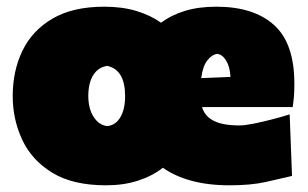

<svg xmlns="http://www.w3.org/2000/svg" viewBox="-20 -538 920 574"><path d="M297 16Q198 16 136.5 -21.5Q75 -59 46.5 -120Q18 -181 18 -251Q18 -326 47.2 -386.5Q76.5 -447 137.2 -482.5Q198 -518 292 -518Q345.5 -518 387.8 -505.2Q430 -492.5 461.5 -470Q492 -493 533 -505.5Q574 -518 627 -518Q738 -518 799 -463.5Q860 -409 860 -288Q860 -266.5 858.8 -250.2Q857.5 -234 855 -218H584Q592 -190.5 619 -176.8Q646 -163 696 -163Q711.5 -163 737.8 -168.2Q764 -173.5 793 -181Q822 -188.5 846 -196L853 -12Q820 -4.5 775.5 5.8Q731 16 667 16Q601.5 16 551.8 2.2Q502 -11.5 467 -36.5Q435 -11.5 392.2 2.2Q349.5 16 297 16ZM629 -377Q613 -374.5 599.5 -357Q586 -339.5 581.5 -304.5L669 -308Q667.5 -338.5 656 -357Q644.5 -375.5 629 -377ZM301 -161Q326 -164 340 -187.8Q354 -211.5 354 -251Q354 -329 301 -341Q274 -337.5 259 -313.8Q244 -290 244 -251Q244 -213.5 259.8 -188.8Q275.5 -164 301 -161Z"/></svg>

Font: Commissioner Flair Black
Style: Regular
Weight: 900
Designer: Kostas Bartsokas
Foundry: Kostas Bartsokas
Version: Version 1.000; ttfautohint (v1.8.3)